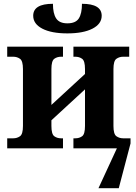

<svg xmlns="http://www.w3.org/2000/svg" viewBox="-20 -782 719 1012"><path d="M335 -606Q251 -606 203 -631Q155 -656 155 -699Q155 -762 259 -762Q259 -711 276 -685Q293 -659 335 -659Q379 -659 395.5 -685Q412 -711 412 -762Q516 -762 516 -699Q516 -656 467.5 -631Q419 -606 335 -606ZM18 0V-53H50Q70 -53 85.5 -64Q101 -75 101 -118V-418Q101 -461 85.5 -472Q70 -483 50 -483H18V-536H312V-483H302Q281 -483 266 -472Q251 -461 251 -418V-229L428 -392V-418Q428 -461 413 -472Q398 -483 377 -483H367V-536H661V-483H629Q609 -483 593.5 -472Q578 -461 578 -418V-118Q578 -75 593.5 -64Q609 -53 629 -53H668V-26L606 210H499L596 0H367V-53H377Q398 -53 413 -64Q428 -75 428 -118V-311L251 -148V-118Q251 -75 266 -64Q281 -53 302 -53H312V0Z"/></svg>

Font: Noto Serif
Style: Bold
Weight: 700
Designer: Monotype Design Team
Foundry: Monotype Imaging Inc.
Version: Version 2.014